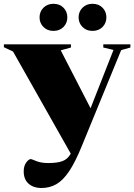

<svg xmlns="http://www.w3.org/2000/svg" viewBox="-41 -740 691 988"><path d="M171.5 227.5Q132 227.5 106.5 205.5Q81 183.5 81 141.5Q81 114 94 96.2Q107 78.5 118 78.5Q120.5 78.5 145.5 88.8Q170.5 99 207 99Q255 99 281 88.8Q307 78.5 321 54L323 50.5L26 -475L-21 -497V-512H324V-495.5L271.5 -481L425 -183L543 -483L490.5 -495.5V-512H630V-495.5L582.5 -482L380 11.5Q346.5 94 315 141Q283.5 188 249 207.8Q214.5 227.5 171.5 227.5ZM234 -581Q202.5 -581 182.5 -601.2Q162.5 -621.5 162.5 -650.5Q162.5 -680 182.5 -700.2Q202.5 -720.5 234 -720.5Q266 -720.5 285.8 -700.2Q305.5 -680 305.5 -650.5Q305.5 -621.5 285.8 -601.2Q266 -581 234 -581ZM435 -581Q403.5 -581 383.5 -601.2Q363.5 -621.5 363.5 -650.5Q363.5 -680 383.5 -700.2Q403.5 -720.5 435 -720.5Q467 -720.5 486.8 -700.2Q506.5 -680 506.5 -650.5Q506.5 -621.5 486.8 -601.2Q467 -581 435 -581Z"/></svg>

Font: Newsreader Display ExtraBold
Style: Regular
Weight: 800
Designer: Hugues Gentile
Foundry: Production Type
Version: Version 1.001